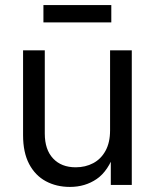

<svg xmlns="http://www.w3.org/2000/svg" viewBox="-20 -736 617 764"><path d="M258.3 7.8Q204.6 7.8 162.4 -14.9Q120.1 -37.6 95.9 -83.5Q71.8 -129.4 71.8 -197.8V-535.6H158.2V-204.6Q158.2 -140.6 191.2 -105.5Q224.1 -70.3 281.2 -70.3Q319.8 -70.3 350.8 -86.7Q381.8 -103 399.9 -136Q418 -168.9 418 -217.3V-535.6H504.4V0H420.9V-129.9H436.5Q411.1 -55.7 365 -23.9Q318.8 7.8 258.3 7.8ZM422.9 -715.8V-647H152.8V-715.8Z"/></svg>

Font: Inter 20pt
Style: Regular
Weight: 400
Version: Version 4.001;git-66647c0bb